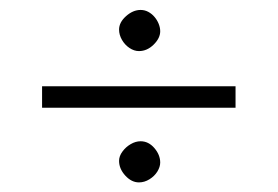

<svg xmlns="http://www.w3.org/2000/svg" viewBox="-20 -430 567 392"><path d="M223.1 -369.6Q223.1 -384.3 237.3 -397Q251.5 -409.7 267.1 -409.7Q275.4 -409.7 282.7 -405.8Q290 -401.9 295.4 -395.5Q300.8 -389.2 304 -381.3Q307.1 -373.5 307.1 -366.2Q307.1 -352.1 293.7 -338.9Q280.3 -325.7 263.7 -325.7Q253.9 -325.7 244.4 -332Q234.9 -338.4 229 -348.6Q223.1 -358.9 223.1 -369.6ZM223.1 -101.6Q223.1 -111.3 230 -120.6Q236.8 -129.9 246.8 -135.7Q256.8 -141.6 267.1 -141.6Q283.2 -141.6 295.2 -127.7Q307.1 -113.8 307.1 -98.1Q307.1 -89.4 301.3 -79.8Q295.4 -70.3 285.2 -64Q274.9 -57.6 263.7 -57.6Q248.5 -57.6 235.8 -71.5Q223.1 -85.4 223.1 -101.6ZM460.9 -253.9V-210H65.9V-253.9Z"/></svg>

Font: Linux Libertine Display
Style: Regular
Weight: 400
Designer: Philipp H. Poll
Foundry: Philipp H. Poll
Version: Version 5.0.9